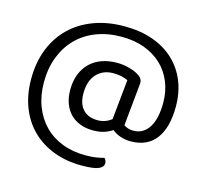

<svg xmlns="http://www.w3.org/2000/svg" viewBox="-120 -791 1241 1151"><g transform="rotate(15 500.0 -215.5)"><path d="M667 -79Q678 -71 692.5 -66Q707 -61 726 -61Q759 -61 783.5 -76Q808 -91 824.5 -118.5Q841 -146 849 -184Q857 -222 857 -267Q857 -338 833 -397Q809 -456 764.5 -498Q720 -540 657 -563.5Q594 -587 516 -587Q429 -587 358 -559.5Q287 -532 237.5 -481.5Q188 -431 161 -360.5Q134 -290 134 -204Q134 -122 159.5 -55.5Q185 11 231 58Q277 105 342 130.5Q407 156 486 156Q524 156 553 151.5Q582 147 602 141Q615 154 615 172Q615 195 585.5 208Q556 221 480 221Q385 221 306.5 191Q228 161 172 106Q116 51 85.5 -27.5Q55 -106 55 -204Q55 -305 87.5 -388Q120 -471 180 -529.5Q240 -588 325 -620Q410 -652 515 -652Q613 -652 691 -624.5Q769 -597 823.5 -546Q878 -495 907 -424Q936 -353 936 -266Q936 -136 883 -65.5Q830 5 726 5Q695 5 664.5 -5Q634 -15 611 -34Q590 -19 561 -9.5Q532 0 492 0Q448 0 412.5 -13.5Q377 -27 351.5 -52.5Q326 -78 312 -115.5Q298 -153 298 -200Q298 -254 314.5 -296.5Q331 -339 361 -368.5Q391 -398 433.5 -413.5Q476 -429 528 -429Q563 -429 596 -421Q629 -413 652 -401Q693 -380 693 -352Q693 -345 692.5 -337Q692 -329 691 -322ZM380 -200Q380 -135 412.5 -100.5Q445 -66 503 -66Q551 -66 589 -96L614 -344Q598 -352 575 -357.5Q552 -363 523 -363Q459 -363 419.5 -320.5Q380 -278 380 -200Z"/></g></svg>

Font: Baloo Bhai 2
Style: Regular
Weight: 400
Designer: Supriya Tembe, Noopur Datye and Ek Type
Foundry: Ek Type
Version: Version 1.640;PS 1.000;hotconv 16.6.51;makeotf.lib2.5.65220;